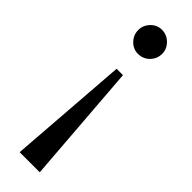

<svg xmlns="http://www.w3.org/2000/svg" viewBox="-231 -504 682 682"><g transform="rotate(45 110.0 -162.5)"><path d="M170 -435Q170 -410 152.5 -392Q135 -374 109 -374Q85 -374 67.5 -392Q50 -410 50 -435Q50 -459 67.5 -477Q85 -495 109 -495Q134 -495 152 -477Q170 -459 170 -435ZM125 -283 160 170H59L93 -283Z"/></g></svg>

Font: Ibarra Real Nova
Style: Regular
Weight: 400
Designer: Jose Maria Ribagorda & Octavio Pardo
Foundry: Jose Maria Ribagorda
Version: Version 1.014